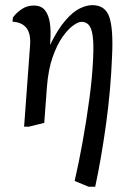

<svg xmlns="http://www.w3.org/2000/svg" viewBox="-20 -481 512 729"><path d="M316.5 228 263.4 206Q279 139 293.7 57.5Q308.3 -24 319.4 -106Q330.4 -188 333.4 -255Q336.4 -314.1 331.9 -344.9Q327.4 -375.8 316.6 -386.9Q305.9 -398.1 289 -398.1Q277.4 -398.1 257.8 -384.2Q238.2 -370.3 217.2 -340.6Q196.2 -310.8 179.8 -263.9Q163.3 -217 158.2 -151.1L148 -14.4L89.6 0H71.5L94.1 -307.5Q97.7 -351.4 81.1 -373.9Q64.5 -396.5 27.6 -398.5L29 -414.5Q41.6 -432.1 62 -446Q82.4 -460 108 -460Q136.6 -460 150.8 -442Q165 -423.9 169.4 -393.5Q173.8 -363.1 171 -325.5L170 -310.4Q199.2 -369.7 227.7 -402.7Q256.1 -435.7 282.2 -448.6Q308.3 -461.5 330.4 -461.5Q379.4 -461.5 395 -416.7Q410.5 -372 405.5 -268Q400.5 -138 382.5 -8.5Q364.5 121 341.5 228Z"/></svg>

Font: Ancizar Serif Light
Style: Italic
Weight: 300
Italic angle: -4°
Designer: Cesar Puertas, Viviana Monsalve, Julian Moncada, Julian Prieto, Jose Castro, Felipe Aragon, Mariel Hernandez, Sara Alarc
Version: Version 8.100